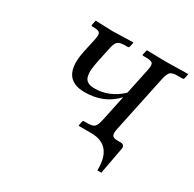

<svg xmlns="http://www.w3.org/2000/svg" viewBox="-128 -568 843 833"><g transform="rotate(30 294.0 -151.5)"><path d="M441.4 -76.2Q435.1 -49.3 439.7 -38.6Q444.3 -27.8 466.8 -27.8H483.9Q492.2 -27.8 497.3 -22.2Q502.4 -16.6 500.5 -6.8L475.6 127.9H455.6Q459 1 351.6 1H290L288.1 -1L292.5 -22Q293.9 -27.8 299.8 -27.8H315.9Q342.3 -27.8 351.6 -36.9Q360.8 -45.9 367.2 -76.2L394 -203.1Q334.5 -138.2 237.3 -138.2Q115.2 -138.2 147.5 -290L161.6 -355Q168.5 -383.3 162.8 -392.6Q157.2 -401.9 131.3 -401.9H123.5Q118.7 -401.9 119.6 -407.2L124 -429.2L125.5 -431.2L210 -428.2L312.5 -431.2L314 -429.2L309.6 -408.2Q308.1 -402.3 302.2 -401.9H287.6Q262.7 -401.9 252.7 -393.3Q242.7 -384.8 237.3 -359.9L221.7 -286.1Q215.8 -257.8 214.1 -239.5Q212.4 -221.2 216.1 -205.1Q219.7 -189 232.2 -181.4Q244.6 -173.8 267.1 -173.8Q340.8 -173.8 399.9 -229L426.3 -354Q433.1 -383.3 427.5 -392.6Q421.9 -401.9 395.5 -401.9H379.4Q374.5 -401.9 375.5 -407.2L380.4 -429.2L382.8 -431.2L474.1 -429.2L587.4 -431.2L588.4 -429.2L583.5 -407.2Q582.5 -402.3 576.2 -401.9H551.3Q525.4 -401.9 516.1 -393.1Q506.8 -384.3 500 -354Z"/></g></svg>

Font: Linux Biolinum
Style: Italic
Weight: 400
Italic angle: -12°
Designer: Philipp H. Poll
Foundry: Philipp H. Poll
Version: Version 1.1.3 ; ttfautohint (v0.9)